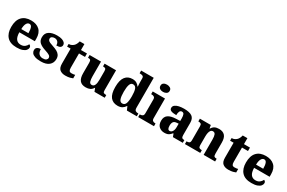

<svg xmlns="http://www.w3.org/2000/svg" viewBox="146 -2128 5225 3493"><g transform="rotate(30 2759.0 -382.0)"><path d="M314 10Q178 10 111 -62.5Q44 -135 44 -266Q44 -407 111.5 -478.5Q179 -550 302 -550Q416 -550 481.5 -489Q547 -428 547 -309V-255H221Q223 -159 257 -114.5Q291 -70 354 -70Q406 -70 438.5 -95Q471 -120 488 -157Q504 -151 514 -138Q524 -125 524 -107Q524 -78 502.5 -51Q481 -24 434.5 -7Q388 10 314 10ZM373 -323Q373 -398 357.5 -439.5Q342 -481 306 -481Q269 -481 246.5 -440.5Q224 -400 223 -323Z M824 10Q745 10 699 -6Q653 -22 633 -48.5Q613 -75 613 -108Q613 -139 628 -155.5Q643 -172 666 -179Q689 -186 713 -186Q713 -120 744 -88Q775 -56 825 -56Q875 -56 896.5 -74.5Q918 -93 918 -117Q918 -148 890 -166.5Q862 -185 796 -206Q710 -233 665.5 -272Q621 -311 621 -383Q621 -468 683 -508.5Q745 -549 847 -549Q913 -549 953 -535Q993 -521 1011.5 -499Q1030 -477 1030 -454Q1030 -419 1005 -401Q980 -383 924 -383Q924 -432 898.5 -459Q873 -486 831 -486Q800 -486 777.5 -472Q755 -458 755 -431Q755 -411 766 -396.5Q777 -382 804.5 -369Q832 -356 883 -340Q932 -324 970 -303Q1008 -282 1029 -250Q1050 -218 1050 -170Q1050 -88 992 -39Q934 10 824 10Z M1337 10Q1264 10 1221 -25.5Q1178 -61 1178 -149V-464H1104V-519Q1142 -519 1168.5 -534Q1195 -549 1210 -565Q1224 -580 1236 -604Q1248 -628 1256 -661H1354V-536H1480V-464H1354V-165Q1354 -122 1367 -102.5Q1380 -83 1416 -83Q1436 -83 1455 -85.5Q1474 -88 1489 -92V-19Q1472 -11 1433 -0.5Q1394 10 1337 10Z M1765 10Q1680 10 1639.5 -39Q1599 -88 1599 -189V-407Q1599 -450 1587 -464.5Q1575 -479 1538 -479H1535V-536H1775V-226Q1775 -162 1788 -122.5Q1801 -83 1839 -83Q1880 -83 1898 -123Q1916 -163 1916 -231V-418Q1916 -460 1898.5 -469.5Q1881 -479 1854 -479H1850V-536H2091V-119Q2091 -76 2107.5 -66.5Q2124 -57 2152 -57H2162V0H1947L1921 -67H1916Q1891 -25 1853.5 -7.5Q1816 10 1765 10Z M2434 10Q2336 10 2283 -56.5Q2230 -123 2230 -267Q2230 -412 2283 -480.5Q2336 -549 2432 -549Q2487 -549 2521 -528Q2555 -507 2576 -476H2582Q2580 -501 2578.5 -533.5Q2577 -566 2577 -593V-643Q2577 -683 2553.5 -693Q2530 -703 2497 -703H2489V-760H2753V-134Q2753 -87 2774 -72Q2795 -57 2830 -57H2836V0H2628L2596 -73H2589Q2566 -35 2529.5 -12.5Q2493 10 2434 10ZM2488 -69Q2539 -69 2558 -118.5Q2577 -168 2577 -270Q2577 -366 2558.5 -418.5Q2540 -471 2488 -471Q2444 -471 2425.5 -418.5Q2407 -366 2407 -269Q2407 -169 2425.5 -119Q2444 -69 2488 -69Z M3026 -622Q2985 -622 2957.5 -641Q2930 -660 2930 -698Q2930 -737 2957.5 -755.5Q2985 -774 3026 -774Q3065 -774 3094.5 -755.5Q3124 -737 3124 -698Q3124 -660 3094.5 -641Q3065 -622 3026 -622ZM2865 0V-57H2877Q2903 -57 2923.5 -71Q2944 -85 2944 -127V-415Q2944 -453 2923 -466Q2902 -479 2877 -479H2861V-536H3119V-125Q3119 -84 3139.5 -70.5Q3160 -57 3186 -57H3197V0Z M3416 10Q3351 10 3305 -30Q3259 -70 3259 -154Q3259 -236 3314 -275Q3369 -314 3481 -318L3563 -321V-375Q3563 -428 3551 -456.5Q3539 -485 3506 -485Q3476 -485 3461.5 -456Q3447 -427 3447 -377Q3374 -377 3337.5 -392.5Q3301 -408 3301 -446Q3301 -483 3330.5 -506Q3360 -529 3409 -539.5Q3458 -550 3517 -550Q3628 -550 3683 -512.5Q3738 -475 3738 -381V-128Q3738 -87 3751 -72Q3764 -57 3798 -57H3802V0H3595L3572 -62H3563Q3540 -35 3520.5 -19.5Q3501 -4 3477 3Q3453 10 3416 10ZM3485 -67Q3520 -67 3541.5 -101Q3563 -135 3563 -191V-264L3526 -261Q3476 -258 3456.5 -230.5Q3437 -203 3437 -151Q3437 -67 3485 -67Z M3847 0V-57H3850Q3884 -57 3903.5 -69Q3923 -81 3923 -125V-415Q3923 -456 3905.5 -467.5Q3888 -479 3855 -479H3852V-536H4081L4094 -469H4099Q4123 -511 4158.5 -530.5Q4194 -550 4251 -550Q4330 -550 4372.5 -504.5Q4415 -459 4415 -358V-128Q4415 -82 4429.5 -69.5Q4444 -57 4477 -57H4481V0H4240V-322Q4240 -387 4226 -422Q4212 -457 4174 -457Q4145 -457 4128.5 -435.5Q4112 -414 4105 -379.5Q4098 -345 4098 -305V-122Q4098 -81 4115.5 -69Q4133 -57 4166 -57H4169V0Z M4761 10Q4688 10 4645 -25.5Q4602 -61 4602 -149V-464H4528V-519Q4566 -519 4592.5 -534Q4619 -549 4634 -565Q4648 -580 4660 -604Q4672 -628 4680 -661H4778V-536H4904V-464H4778V-165Q4778 -122 4791 -102.5Q4804 -83 4840 -83Q4860 -83 4879 -85.5Q4898 -88 4913 -92V-19Q4896 -11 4857 -0.5Q4818 10 4761 10Z M5246 10Q5110 10 5043 -62.5Q4976 -135 4976 -266Q4976 -407 5043.5 -478.5Q5111 -550 5234 -550Q5348 -550 5413.5 -489Q5479 -428 5479 -309V-255H5153Q5155 -159 5189 -114.5Q5223 -70 5286 -70Q5338 -70 5370.5 -95Q5403 -120 5420 -157Q5436 -151 5446 -138Q5456 -125 5456 -107Q5456 -78 5434.5 -51Q5413 -24 5366.5 -7Q5320 10 5246 10ZM5305 -323Q5305 -398 5289.5 -439.5Q5274 -481 5238 -481Q5201 -481 5178.5 -440.5Q5156 -400 5155 -323Z"/></g></svg>

Font: Noto Serif Tamil ExtraBold
Style: Italic
Weight: 800
Italic angle: -12°
Designer: Indian Type Foundry, Tom Grace, and the Monotype Design Team
Foundry: Monotype Imaging Inc.
Version: Version 2.003; ttfautohint (v1.8.4.7-5d5b)